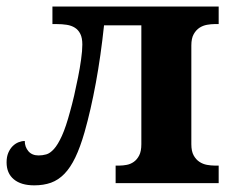

<svg xmlns="http://www.w3.org/2000/svg" viewBox="-20 -556 701 583"><path d="M230 -420.9Q230 -440.9 223.9 -453.1Q217.8 -465.3 207.3 -471.9Q196.8 -478.5 182.6 -480.7Q168.5 -482.9 151.9 -482.9H139.2V-536.1H644V-482.9H631.8Q621.1 -482.9 608.6 -480.7Q596.2 -478.5 585.7 -471.7Q575.2 -464.8 568.1 -452.1Q561 -439.5 561 -418V-118.2Q561 -96.7 568.1 -84Q575.2 -71.3 585.7 -64.5Q596.2 -57.6 608.6 -55.4Q621.1 -53.2 631.8 -53.2H644V0H331.1V-53.2H342.8Q353 -53.2 364.7 -55.4Q376.5 -57.6 386.2 -64.5Q396 -71.3 402.6 -84Q409.2 -96.7 409.2 -118.2V-479H295.9Q286.1 -386.2 271 -304.2Q255.9 -222.2 236.8 -154.8Q223.6 -108.9 208.7 -77.9Q193.8 -46.9 175.5 -28.1Q157.2 -9.3 134.8 -1.2Q112.3 6.8 84 6.8Q43.9 6.8 22 -11.5Q0 -29.8 0 -63Q0 -79.6 5.1 -91.8Q10.3 -104 18.3 -112.1Q26.4 -120.1 36.1 -124Q45.9 -127.9 55.2 -127.9Q55.2 -109.9 66.2 -96.9Q77.1 -84 97.2 -84Q108.9 -84 120.4 -87.2Q131.8 -90.3 143.8 -103.5Q155.8 -116.7 168 -143.6Q180.2 -170.4 192.9 -217.8Q198.7 -238.3 205.1 -265.6Q211.4 -293 217 -321.3Q222.7 -349.6 226.3 -376Q230 -402.3 230 -420.9Z"/></svg>

Font: Droid Serif
Style: Bold
Weight: 700
Designer: Monotype Design team
Foundry: Monotype Imaging Inc.
Version: Version 1.03